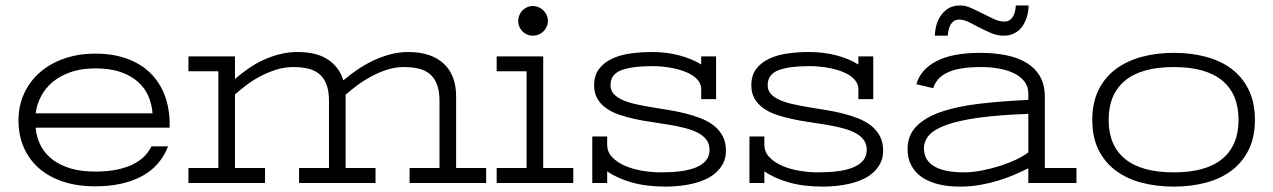

<svg xmlns="http://www.w3.org/2000/svg" viewBox="-20 -672 4676 705"><path d="M540 -255.9Q537.6 -289.1 524.9 -318.8Q512.2 -348.6 486.8 -371.3Q461.4 -394 422.9 -407.5Q384.3 -420.9 330.1 -420.9Q279.3 -420.9 240.2 -407.5Q201.2 -394 173.8 -371.3Q146.5 -348.6 130.9 -318.8Q115.2 -289.1 110.8 -255.9ZM329.1 12.2Q265.1 12.2 213.1 -4.6Q161.1 -21.5 124.5 -53Q87.9 -84.5 67.9 -129.4Q47.9 -174.3 47.9 -230Q47.9 -284.2 68.8 -329.3Q89.8 -374.5 127.4 -407Q165 -439.5 216.8 -457.3Q268.6 -475.1 330.1 -475.1Q394 -475.1 444.8 -457Q495.6 -439 530.8 -405Q565.9 -371.1 584.5 -322.8Q603 -274.4 603 -213.9V-203.1H110.8Q114.3 -166 130.1 -136.2Q146 -106.4 173.8 -85.4Q201.7 -64.5 240.5 -53.2Q279.3 -42 329.1 -42Q377 -42 412.4 -49.8Q447.8 -57.6 472.4 -70.8Q497.1 -84 512.5 -100.6Q527.8 -117.2 536.1 -134.8H597.2Q568.4 -60.5 499.3 -24.2Q430.2 12.2 329.1 12.2Z M1483.9 -55.2H1593.8V-300.8Q1593.8 -337.9 1584.5 -362.1Q1575.2 -386.2 1558.1 -400.4Q1541 -414.6 1516.8 -420.2Q1492.7 -425.8 1462.9 -425.8Q1431.2 -425.8 1400.9 -416Q1370.6 -406.2 1342.8 -391.1Q1314.9 -376 1291 -358.2Q1267.1 -340.3 1249 -324.2V-318.8V-55.2H1358.9V0H1078.1V-55.2H1188V-300.8Q1188 -337.9 1178.7 -362.1Q1169.4 -386.2 1152.1 -400.4Q1134.8 -414.6 1110.6 -420.2Q1086.4 -425.8 1057.1 -425.8Q1024.4 -425.8 993.7 -416Q962.9 -406.2 935.3 -391.6Q907.7 -377 884.3 -359.1Q860.8 -341.3 842.8 -325.2V-55.2H953.1V0H671.9V-55.2H781.7V-410.2H671.9V-464.8H842.8V-381.8Q865.7 -401.9 891.6 -419.9Q917.5 -438 946.3 -451.4Q975.1 -464.8 1006.6 -472.9Q1038.1 -481 1072.8 -481Q1142.6 -481 1184.1 -453.4Q1225.6 -425.8 1240.7 -377Q1263.7 -396.5 1291 -415.3Q1318.4 -434.1 1348.9 -448.7Q1379.4 -463.4 1412.4 -472.2Q1445.3 -481 1479 -481Q1522.9 -481 1555.9 -469.5Q1588.9 -458 1610.8 -437Q1632.8 -416 1643.8 -386Q1654.8 -356 1654.8 -318.8V-55.2H1765.1V0H1483.9Z M1803.7 -464.8H1974.6V-55.2H2085V0H1803.7V-55.2H1913.6V-410.2H1803.7ZM1882.8 -595.2Q1882.8 -606.4 1887 -616.5Q1891.1 -626.5 1898.4 -633.8Q1905.8 -641.1 1915.5 -645.5Q1925.3 -649.9 1936.5 -649.9Q1947.8 -649.9 1957.8 -645.5Q1967.8 -641.1 1975.3 -633.8Q1982.9 -626.5 1987.3 -616.5Q1991.7 -606.4 1991.7 -595.2Q1991.7 -584 1987.3 -574Q1982.9 -564 1975.3 -556.6Q1967.8 -549.3 1957.8 -545.2Q1947.8 -541 1936.5 -541Q1925.3 -541 1915.5 -545.2Q1905.8 -549.3 1898.4 -556.6Q1891.1 -564 1887 -574Q1882.8 -584 1882.8 -595.2Z M2154.8 0V-170.9H2209.5V-141.1Q2209.5 -114.3 2227.8 -95Q2246.1 -75.7 2274.9 -63.2Q2303.7 -50.8 2338.6 -44.9Q2373.5 -39.1 2406.7 -39.1Q2445.8 -39.1 2478.5 -43.2Q2511.2 -47.4 2535.2 -57.1Q2559.1 -66.9 2572.3 -82.8Q2585.4 -98.6 2585.4 -122.1Q2585.4 -144 2573.5 -159.4Q2561.5 -174.8 2541.3 -185.1Q2521 -195.3 2493.9 -202.1Q2466.8 -209 2436.3 -214.1Q2405.8 -219.2 2373.5 -223.9Q2341.3 -228.5 2310.8 -235.1Q2280.3 -241.7 2253.2 -251Q2226.1 -260.3 2205.8 -274.7Q2185.5 -289.1 2173.6 -309.6Q2161.6 -330.1 2161.6 -358.9Q2161.6 -396 2180.2 -419.7Q2198.7 -443.4 2228.5 -457Q2258.3 -470.7 2296.1 -475.8Q2334 -481 2372.6 -481Q2428.7 -481 2475.6 -468.3Q2522.5 -455.6 2554.7 -435.1V-464.8H2609.4V-308.1H2554.7V-344.2Q2554.7 -359.9 2546.4 -372.3Q2538.1 -384.8 2523.9 -394.3Q2509.8 -403.8 2491.7 -410.4Q2473.6 -417 2453.9 -421.1Q2434.1 -425.3 2414.3 -427.2Q2394.5 -429.2 2377.4 -429.2Q2300.3 -429.2 2261 -414.1Q2221.7 -398.9 2221.7 -358.9Q2221.7 -339.8 2233.6 -326.9Q2245.6 -314 2265.9 -304.9Q2286.1 -295.9 2313.2 -289.8Q2340.3 -283.7 2370.8 -278.6Q2401.4 -273.4 2433.6 -268.3Q2465.8 -263.2 2496.3 -255.6Q2526.9 -248 2554 -237.3Q2581.1 -226.6 2601.3 -210.7Q2621.6 -194.8 2633.5 -172.4Q2645.5 -149.9 2645.5 -119.1Q2645.5 -92.3 2635.3 -72.3Q2625 -52.2 2607.9 -37.4Q2590.8 -22.5 2568.6 -12.7Q2546.4 -2.9 2522 2.7Q2497.6 8.3 2472.7 10.7Q2447.8 13.2 2425.8 13.2Q2352.5 13.2 2298.6 -2.4Q2244.6 -18.1 2209.5 -43V0Z M2731.9 0V-170.9H2786.6V-141.1Q2786.6 -114.3 2804.9 -95Q2823.2 -75.7 2852.1 -63.2Q2880.9 -50.8 2915.8 -44.9Q2950.7 -39.1 2983.9 -39.1Q3022.9 -39.1 3055.7 -43.2Q3088.4 -47.4 3112.3 -57.1Q3136.2 -66.9 3149.4 -82.8Q3162.6 -98.6 3162.6 -122.1Q3162.6 -144 3150.6 -159.4Q3138.7 -174.8 3118.4 -185.1Q3098.1 -195.3 3071 -202.1Q3043.9 -209 3013.4 -214.1Q2982.9 -219.2 2950.7 -223.9Q2918.5 -228.5 2887.9 -235.1Q2857.4 -241.7 2830.3 -251Q2803.2 -260.3 2783 -274.7Q2762.7 -289.1 2750.7 -309.6Q2738.8 -330.1 2738.8 -358.9Q2738.8 -396 2757.3 -419.7Q2775.9 -443.4 2805.7 -457Q2835.4 -470.7 2873.3 -475.8Q2911.1 -481 2949.7 -481Q3005.9 -481 3052.7 -468.3Q3099.6 -455.6 3131.8 -435.1V-464.8H3186.5V-308.1H3131.8V-344.2Q3131.8 -359.9 3123.5 -372.3Q3115.2 -384.8 3101.1 -394.3Q3086.9 -403.8 3068.8 -410.4Q3050.8 -417 3031 -421.1Q3011.2 -425.3 2991.5 -427.2Q2971.7 -429.2 2954.6 -429.2Q2877.4 -429.2 2838.1 -414.1Q2798.8 -398.9 2798.8 -358.9Q2798.8 -339.8 2810.8 -326.9Q2822.8 -314 2843 -304.9Q2863.3 -295.9 2890.4 -289.8Q2917.5 -283.7 2948 -278.6Q2978.5 -273.4 3010.7 -268.3Q3043 -263.2 3073.5 -255.6Q3104 -248 3131.1 -237.3Q3158.2 -226.6 3178.5 -210.7Q3198.7 -194.8 3210.7 -172.4Q3222.7 -149.9 3222.7 -119.1Q3222.7 -92.3 3212.4 -72.3Q3202.1 -52.2 3185.1 -37.4Q3168 -22.5 3145.8 -12.7Q3123.5 -2.9 3099.1 2.7Q3074.7 8.3 3049.8 10.7Q3024.9 13.2 3002.9 13.2Q2929.7 13.2 2875.7 -2.4Q2821.8 -18.1 2786.6 -43V0Z M3755.9 -54.2Q3733.4 -43 3706.1 -31Q3678.7 -19 3647 -9.3Q3615.2 0.5 3579.6 6.8Q3543.9 13.2 3504.9 13.2Q3460.9 13.2 3425.3 4.4Q3389.6 -4.4 3364.7 -21.7Q3339.8 -39.1 3326.2 -64.7Q3312.5 -90.3 3312.5 -124Q3312.5 -176.3 3346.2 -209.5Q3379.9 -242.7 3439.2 -262.5Q3498.5 -282.2 3579.6 -291.5Q3660.6 -300.8 3755.9 -305.2V-328.1Q3755.9 -354 3741.7 -372.6Q3727.5 -391.1 3703.6 -402.8Q3679.7 -414.6 3648.2 -420.2Q3616.7 -425.8 3581.5 -425.8Q3540.5 -425.8 3510 -420.7Q3479.5 -415.5 3458.5 -405.5Q3437.5 -395.5 3425 -381.1Q3412.6 -366.7 3406.7 -348.1L3344.7 -362.8Q3360.4 -417.5 3419.2 -447.8Q3478 -478 3579.6 -478Q3630.9 -478 3674.3 -469.2Q3717.8 -460.4 3749.3 -441.4Q3780.8 -422.4 3798.6 -391.8Q3816.4 -361.3 3816.4 -317.9V-55.2H3932.6V0H3755.9ZM3755.9 -253.9Q3648.9 -250 3575.7 -240Q3502.4 -230 3457.3 -214.1Q3412.1 -198.2 3392.3 -176.5Q3372.6 -154.8 3372.6 -127Q3372.6 -84 3409.9 -61.5Q3447.3 -39.1 3519.5 -39.1Q3550.3 -39.1 3585.2 -45.9Q3620.1 -52.7 3652.8 -63.2Q3685.5 -73.7 3712.9 -86.9Q3740.2 -100.1 3755.9 -112.8ZM3756.8 -651.9Q3756.8 -643.6 3755.4 -632.1Q3753.9 -620.6 3750 -608.2Q3746.1 -595.7 3739.5 -583.7Q3732.9 -571.8 3722.7 -562.3Q3712.4 -552.7 3698.2 -546.9Q3684.1 -541 3665 -541Q3642.1 -541 3619.9 -550.3Q3597.7 -559.6 3576.9 -570.6Q3556.2 -581.5 3537.4 -590.8Q3518.6 -600.1 3502.9 -600.1Q3488.3 -600.1 3480 -592.8Q3471.7 -585.4 3467.5 -575.4Q3463.4 -565.4 3461.9 -555.7Q3460.4 -545.9 3460 -541H3412.6Q3412.6 -553.2 3416.5 -572.3Q3420.4 -591.3 3430.7 -608.9Q3440.9 -626.5 3459 -639.2Q3477.1 -651.9 3505.9 -651.9Q3524.9 -651.9 3545.9 -642.6Q3566.9 -633.3 3588.1 -622.3Q3609.4 -611.3 3629.4 -602.1Q3649.4 -592.8 3667 -592.8Q3681.6 -592.8 3689.9 -600.1Q3698.2 -607.4 3702.6 -617.2Q3707 -627 3708.3 -636.7Q3709.5 -646.5 3710 -651.9Z M4587.9 -231.9Q4587.9 -168 4564.9 -121.8Q4542 -75.7 4502 -45.7Q4461.9 -15.6 4407.5 -1.2Q4353 13.2 4290 13.2Q4226.6 13.2 4171.9 -1.2Q4117.2 -15.6 4076.9 -45.7Q4036.6 -75.7 4013.7 -121.8Q3990.7 -168 3990.7 -231.9Q3990.7 -295.4 4013.9 -342Q4037.1 -388.7 4077.6 -418.7Q4118.2 -448.7 4172.9 -463.4Q4227.5 -478 4290 -478Q4353 -478 4407.5 -463.6Q4461.9 -449.2 4502 -419.2Q4542 -389.2 4564.9 -342.5Q4587.9 -295.9 4587.9 -231.9ZM4527.8 -231.9Q4527.8 -326.2 4468 -376Q4408.2 -425.8 4290 -425.8Q4171.4 -425.8 4111.1 -376Q4050.8 -326.2 4050.8 -231.9Q4050.8 -137.7 4111.1 -88.4Q4171.4 -39.1 4290 -39.1Q4408.2 -39.1 4468 -88.6Q4527.8 -138.2 4527.8 -231.9Z"/></svg>

Font: Stint Ultra Expanded
Style: Regular
Weight: 400
Width: 7
Designer: Astigmatic (AOETI)
Foundry: Astigmatic (AOETI)
Version: Version 1.000